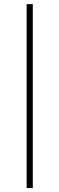

<svg xmlns="http://www.w3.org/2000/svg" viewBox="-20 -827 293 946"><path d="M141.6 99.6H111.3V-806.6H141.6Z"/></svg>

Font: Pretendard GOV Thin
Style: Regular
Weight: 100
Designer: Base glyphs from Inter by Rasmus Andersson; Hangeul glyphs from Noto Sans CJK(Source Han Sans) by Jang Soo-young and Kan
Foundry: Kil Hyung-jin
Version: Version 1.309